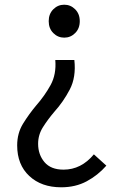

<svg xmlns="http://www.w3.org/2000/svg" viewBox="-20 -577 514 816"><path d="M240 219Q156 219 104.5 171Q53 123 53 41Q53 -11 78 -51.5Q103 -92 134 -129Q170 -170 195 -215.5Q220 -261 215 -322H296Q304 -249 276.5 -196.5Q249 -144 211 -102Q183 -69 162.5 -36.5Q142 -4 142 34Q142 80 169 112Q196 144 250 144Q325 144 379 79L432 127Q396 168 348.5 193.5Q301 219 240 219ZM253 -417Q226 -417 206.5 -436.5Q187 -456 187 -487Q187 -518 206.5 -537.5Q226 -557 253 -557Q280 -557 299.5 -537.5Q319 -518 319 -487Q319 -456 299.5 -436.5Q280 -417 253 -417Z"/></svg>

Font: Noto Sans CJK KR Regular (TTF)
Style: Regular
Weight: 400
Designer: Ryoko NISHIZUKA 西塚涼子 (kana & ideographs); Paul D. Hunt (Latin, Greek & Cyrillic); Wenlong ZHANG 张文龙 (bopomofo); Sandoll 
Foundry: Adobe Systems Incorporated
Version: Version 1.004;PS 1.004;hotconv 1.0.82;makeotf.lib2.5.63406